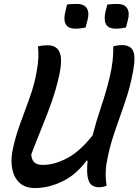

<svg xmlns="http://www.w3.org/2000/svg" viewBox="-20 -937 700 971"><path d="M157 14Q108 14 79.5 -12Q51 -38 42.5 -80Q34 -122 42 -168Q55 -237 80 -305.5Q105 -374 129.5 -441.5Q154 -509 165 -573Q173 -616 174 -646.5Q175 -677 172 -702Q186 -706 198 -707Q210 -708 222 -708Q266 -708 281.5 -672.5Q297 -637 279 -554Q264 -487 242.5 -425.5Q221 -364 194.5 -299Q168 -234 138 -156Q140 -128 154 -115.5Q168 -103 197 -103Q255 -103 319.5 -137Q384 -171 448 -252Q467 -325 492.5 -400.5Q518 -476 536 -552Q554 -628 553 -703Q566 -705 575 -707Q584 -709 596 -709Q639 -709 653 -680Q667 -651 653 -576Q638 -494 611 -417Q584 -340 558 -264Q532 -188 518 -106Q514 -78 514.5 -50Q515 -22 519 2Q500 10 481 10Q459 10 444 -1Q429 -12 423.5 -41Q418 -70 423 -124L418 -125Q364 -52 294.5 -19Q225 14 157 14ZM319 -914Q331 -916 344.5 -916.5Q358 -917 369 -917Q406 -917 419.5 -894.5Q433 -872 422 -833L413 -798Q401 -796 389 -794Q377 -792 362 -792Q324 -792 312 -815.5Q300 -839 311 -880ZM523 -914Q547 -917 573 -917Q610 -917 623.5 -894.5Q637 -872 626 -833L617 -798Q605 -796 593 -794Q581 -792 566 -792Q527 -792 515.5 -815.5Q504 -839 514 -880Z"/></svg>

Font: Recursive Sn Csl St Med
Style: Italic
Weight: 500
Italic angle: -15°
Version: Version 1.079;hotconv 1.0.112;makeotfexe 2.5.65598; ttfautoh